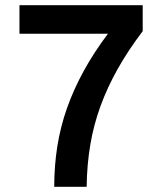

<svg xmlns="http://www.w3.org/2000/svg" viewBox="-20 -720 640 740"><path d="M189 0H314Q315 -85 328 -162Q341 -239 367.5 -311.5Q394 -384 434 -455Q474 -526 530 -600V-700H55V-590H396Q342 -518 303 -447Q264 -376 238.5 -304Q213 -232 201 -156.5Q189 -81 189 0Z"/></svg>

Font: CommitMonoV142 ExtLt
Style: Regular
Weight: 200
Monospace: yes
Designer: Eigil Nikolajsen
Foundry: Eigil Nikolajsen
Version: Version 1.142